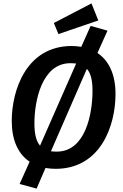

<svg xmlns="http://www.w3.org/2000/svg" viewBox="-20 -976 723 1127"><path d="M557 -856 517 -956 296 -841 323 -776ZM552 -665 611 -796 512 -824 457 -701C440 -704 421 -706 401 -706C135 -706 49 -447 49 -266C49 -154 86 -72 154 -27L95 104L195 131L247 10C266 13 285 15 306 15C572 15 658 -240 658 -424C658 -538 620 -620 552 -665ZM393 -605C405 -605 416 -604 427 -603L215 -121C194 -145 182 -186 182 -252C182 -384 226 -605 393 -605ZM313 -86C301 -86 289 -87 279 -88L490 -572C512 -547 523 -507 523 -443C523 -308 482 -86 313 -86Z"/></svg>

Font: Fira Sans Medium
Style: Italic
Weight: 500
Italic angle: -8°
Designer: bBox Type GmbH & Carrois Corporate GbR & Edenspiekermann AG
Foundry: bBox Type GmbH & Carrois Corporate GbR & Edenspiekermann AG
Version: Version 4.301;PS 004.301;hotconv 1.0.88;makeotf.lib2.5.64775